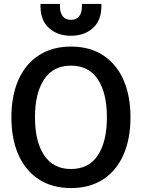

<svg xmlns="http://www.w3.org/2000/svg" viewBox="-20 -947 723 977"><path d="M38 -350Q38 -459 73.5 -540Q109 -621 177.5 -665.5Q246 -710 341 -710Q437 -710 505 -665.5Q573 -621 608.5 -540Q644 -459 644 -350Q644 -241 608.5 -160Q573 -79 505 -34.5Q437 10 341 10Q246 10 177.5 -34.5Q109 -79 73.5 -160Q38 -241 38 -350ZM524 -350Q524 -473 478 -543Q432 -613 341 -613Q251 -613 204.5 -543Q158 -473 158 -350Q158 -227 204.5 -157Q251 -87 341 -87Q432 -87 478 -157Q524 -227 524 -350ZM186 -916V-927H285V-916Q285 -882 299.5 -864Q314 -846 341 -846Q368 -846 382.5 -864Q397 -882 397 -916V-927H496V-916Q496 -843 452.5 -804Q409 -765 341 -765Q273 -765 229.5 -804Q186 -843 186 -916Z"/></svg>

Font: Niramit SemiBold
Style: Regular
Weight: 600
Designer: Katatrad Aksorn Co.,Ltd.
Foundry: Cadson Demak Co.,Ltd.
Version: Version 1.001; ttfautohint (v1.6)